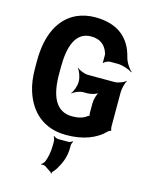

<svg xmlns="http://www.w3.org/2000/svg" viewBox="-141 -810 907 1157"><g transform="rotate(15 313.0 -231.5)"><path d="M325 -108C221 -108 184 -202 184 -334V-377C184 -504 215 -603 313 -603C372 -603 406 -573 421 -521V-468L423 -466C428 -475 450 -485 463 -485H510C539 -485 584 -470 602 -456L603 -460C586 -473 562 -509 555 -539C526 -657 444 -721 307 -721C266 -721 228 -713 194 -698C90 -650 35 -538 35 -376V-334C35 -279 41 -230 55 -188C92 -72 178 10 319 10C424 10 505 -21 558 -76C561 -80 571 -85 575 -84L576 -87C574 -89 571 -104 571 -109V-324C571 -348 581 -385 590 -398L589 -400C577 -388 542 -374 520 -374H354C332 -374 298 -388 286 -400L284 -398C296 -385 310 -348 310 -324V-316C310 -292 296 -255 284 -242L286 -240C298 -252 331 -266 352 -266H382C403 -266 439 -277 450 -290L448 -292C435 -280 424 -240 424 -216V-160C424 -154 425 -137 428 -134L431 -137C428 -140 418 -136 415 -133C394 -115 360 -108 325 -108ZM248 224 287 250C289 251 291 256 291 258L295 257C295 255 295 250 296 248C305 239 313 229 320 218C342 182 363 136 363 81V64C363 55 368 43 371 39L368 36C364 40 353 46 345 46H281C271 46 257 39 252 34L250 37C254 42 259 57 259 67V88C259 134 251 167 240 196C236 204 226 215 221 217L222 221C227 219 240 219 248 224Z"/></g></svg>

Font: Asimov
Style: EdgeExtreme
Weight: 500
Designer: Google
Version: Version 2.000980: 2014